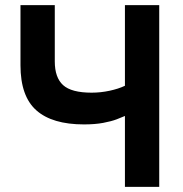

<svg xmlns="http://www.w3.org/2000/svg" viewBox="-20 -730 716 750"><path d="M468 0V-277Q457 -272 436 -264Q415 -256 383 -250Q351 -244 308 -244Q184 -244 122 -299Q60 -354 60 -475V-710H194V-490Q194 -427 226.5 -397.5Q259 -368 338 -368Q373 -368 408 -375.5Q443 -383 468 -395V-710H602V0Z"/></svg>

Font: YasnoRaleway
Style: Bold
Weight: 700
Designer: Matt McInerney, Pablo Impallari, Rodrigo Fuenzalida
Foundry: Matt McInerney, Pablo Impallari, Rodrigo Fuenzalida
Version: Version 4.026